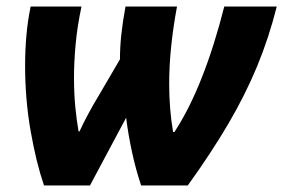

<svg xmlns="http://www.w3.org/2000/svg" viewBox="-20 -569 869 589"><path d="M115 0Q91 -70 74 -167Q57 -264 57 -368Q57 -414 61 -460Q65 -506 74 -549H230Q217 -488 212 -433Q207 -378 207 -332Q207 -282 211 -241Q215 -200 221 -166H224Q236 -192 251 -220Q266 -248 283 -276L348 -387Q348 -423 352 -461.5Q356 -500 365 -549H523Q499 -420 499 -312Q499 -234 511 -164H515Q561 -234 599.5 -332Q638 -430 668 -549H829Q805 -453 768.5 -365Q732 -277 680 -188.5Q628 -100 556 0H413Q397 -47 385 -102.5Q373 -158 367 -208L256 0Z"/></svg>

Font: Noto Sans Disp ExtBd
Style: Italic
Weight: 800
Italic angle: -12°
Designer: Monotype Design Team
Foundry: Monotype Imaging Inc.
Version: Version 2.000;GOOG;noto-source:20170915:90ef993387c0